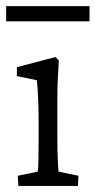

<svg xmlns="http://www.w3.org/2000/svg" viewBox="-30 -610 313 630"><path d="M30.3 0 28.3 -33.2 93.8 -46.9Q94.7 -50.8 95.2 -59.1Q95.7 -67.4 96.2 -89.4Q96.7 -111.3 96.7 -152.3V-213.9Q96.7 -257.8 94.7 -294.4Q92.8 -331.1 90.8 -346.7L25.4 -360.4V-389.6L152.3 -422.9L163.1 -411.1Q161.1 -380.9 159.7 -352.1Q158.2 -323.2 158.2 -284.2V-161.1Q158.2 -113.3 159.7 -84Q161.1 -54.7 162.1 -46.9L227.5 -33.2L225.6 0ZM-9.8 -589.8H263.7V-540H-9.8Z"/></svg>

Font: Crimson Pro Light
Style: Regular
Weight: 300
Designer: Jacques Le Bailly
Foundry: Baron von Fonthausen
Version: Version 1.003